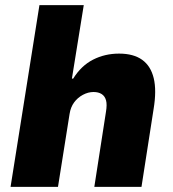

<svg xmlns="http://www.w3.org/2000/svg" viewBox="-20 -725 670 745"><path d="M21 0 133 -705H305L259 -420H264Q295 -470 341 -493.5Q387 -517 442 -517Q498 -517 531.5 -493Q565 -469 576.5 -421.5Q588 -374 576 -302L529 0H346L391 -290Q396 -319 391.5 -335.5Q387 -352 374.5 -360Q362 -368 343 -368Q322 -368 301.5 -357Q281 -346 267.5 -327.5Q254 -309 250 -283L205 0Z"/></svg>

Font: Nunito Sans 7pt SemiCondensed Black
Style: Italic
Weight: 900
Width: 4
Italic angle: -9°
Designer: Vernon Adams
Foundry: Vernon Adams
Version: Version 3.101;gftools[0.9.27]